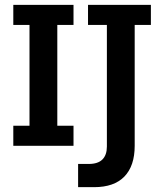

<svg xmlns="http://www.w3.org/2000/svg" viewBox="-20 -603 674 794"><path d="M35 0V-83H102V-500H35V-583H284V-500H217V-83H284V0ZM369 171H303V75H347Q385 75 403.5 56.5Q422 38 422 3V-500H344V-583H604V-500H537V0Q537 83 494.5 127Q452 171 369 171Z"/></svg>

Font: Rokkitt SemiBold SemiBold
Style: Regular
Weight: 600
Version: Version 3.103